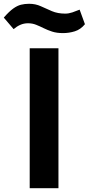

<svg xmlns="http://www.w3.org/2000/svg" viewBox="-87 -995 469 1015"><path d="M70 -740H222V0H70ZM246 -820Q213 -820 188.5 -828Q164 -836 144 -846Q124 -856 104 -864Q84 -872 61 -872Q39 -872 20 -863.5Q1 -855 -15 -841L-67 -902Q-39 -934 -17.5 -949.5Q4 -965 24 -970Q44 -975 67 -975Q101 -975 129 -962Q157 -949 187.5 -936Q218 -923 258 -923Q276 -923 295.5 -929.5Q315 -936 334 -944L362 -867Q339 -839 308.5 -829.5Q278 -820 246 -820Z"/></svg>

Font: Readex Pro bold
Style: Bold
Weight: 700
Designer: Bonnie Shaver-Troup, Thomas Jockin
Foundry: Lexend
Version: Version 1.200; ttfautohint (v1.8.3)